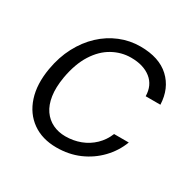

<svg xmlns="http://www.w3.org/2000/svg" viewBox="-127 -671 822 815"><g transform="rotate(30 284.5 -263.0)"><path d="M244 12Q174 12 125.5 -22.5Q77 -57 57 -118.5Q37 -180 51 -261Q62 -325 89 -376Q116 -427 154.5 -463Q193 -499 240.5 -518.5Q288 -538 340 -538Q432 -538 482.5 -491Q533 -444 536 -366H464Q463 -419 426.5 -448Q390 -477 329 -477Q282 -477 239.5 -453.5Q197 -430 166.5 -382Q136 -334 123 -261Q114 -208 120 -168Q126 -128 144.5 -101.5Q163 -75 191 -61.5Q219 -48 253 -48Q292 -48 326.5 -61Q361 -74 387.5 -99.5Q414 -125 428 -160H500Q481 -110 443.5 -71Q406 -32 355.5 -10Q305 12 244 12Z"/></g></svg>

Font: DM Sans 9pt Light
Style: Italic
Weight: 300
Italic angle: -10°
Version: Version 4.004;gftools[0.9.30]